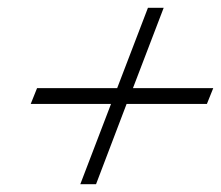

<svg xmlns="http://www.w3.org/2000/svg" viewBox="-20 -559 562 488"><path d="M74.2 -335H277.8L356 -539.1H396L317.9 -335H522L505.9 -294.9H301.8L224.1 -90.8H184.1L262.2 -294.9H58.1Z"/></svg>

Font: Redaction
Style: Italic
Weight: 400
Designer: Jeremy Mickel / Forest Young
Foundry: MCKL
Version: Version 2.001;hotconv 1.0.113;makeotfexe 2.5.65598 DEVELOPME